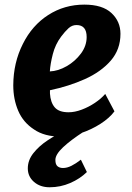

<svg xmlns="http://www.w3.org/2000/svg" viewBox="-20 -584 572 832"><path d="M243.5 8Q172.5 8 127.5 -23Q80.5 -53.5 59 -103.8Q37.5 -154 37.5 -214.5Q38 -312.5 79 -393.5Q119 -474 189 -519Q259 -564 345.5 -564Q424 -564 463 -527.5Q502 -491 502 -437.5Q502 -369.5 459.8 -321Q417.5 -272.5 347.8 -241.2Q278 -210 196.5 -193V-178.5Q199 -140 217.2 -118.8Q235.5 -97.5 277 -97.5Q304 -97.5 334 -108.8Q364 -120 391.2 -138.2Q418.5 -156.5 436 -177L476 -101.5Q454.5 -72.5 415.5 -47.5Q376.5 -22.5 330.8 -7.2Q285 8 243.5 8ZM196 -274.5Q232 -276 269 -297.2Q306 -318.5 330.8 -352Q355.5 -385.5 355.5 -423.5Q355.5 -475.5 311.5 -475.5Q292 -475.5 276.8 -461.5Q261.5 -447.5 245 -425.5Q219.5 -391.5 208.8 -349.2Q198 -307 196 -274.5ZM195 227.5Q154 227.5 127.2 204.2Q100.5 181 100.5 145.5Q100.5 110 125 79.2Q149.5 48.5 185.8 24.5Q222 0.5 257 -15.5L300.5 -29L343 -13.5Q286.5 23 253.2 54.2Q220 85.5 220 109Q220 128.5 229 136.2Q238 144 253 144Q270.5 144 289.5 134.5Q308.5 125 330.5 108L356.5 161.5Q327 190.5 284.5 209Q242 227.5 195 227.5Z"/></svg>

Font: Merriweather Sans Italic
Style: Bold
Weight: 700
Italic angle: -7.5°
Designer: Eben Sorkin
Foundry: Eben Sorkin
Version: Version 1.008; ttfautohint (v1.7.19-72a1) -l 8 -r 50 -G 200 